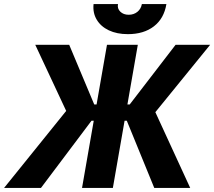

<svg xmlns="http://www.w3.org/2000/svg" viewBox="-61 -919 1048 939"><path d="M285 -404.2 275.8 -348.6 111.4 -700H277.4L399.8 -408.2H456.4L442.6 -328.4H386.4L139.4 0H-41ZM462.2 -700H613L491 0H340.2ZM559.2 -328.4H503.4L517.2 -408.2H573.4L797.8 -700H966.8L680.4 -347.8L683.2 -404.2L869.2 0H693.4ZM396.6 -899H516Q511.8 -877 527.4 -861.9Q543 -846.8 568.4 -846.8Q593.2 -846.8 610.9 -861.1Q628.6 -875.4 632.8 -899H752.8Q741.2 -828.4 691.6 -790.2Q642 -752 564.4 -752Q510.6 -752 471.2 -770.7Q431.8 -789.4 411.9 -823Q392 -856.6 396.6 -899Z"/></svg>

Font: Fixel Italic Variable Display Thin
Style: Italic
Weight: 100
Italic angle: -10°
Designer: AlfaBravo + MacPaw
Foundry: Kyrylo Tkachov, Marchela Mozhyna, Serhii Makarenko, Maria Weinstein, Zakhar Kryvoshyya
Version: Version 1.210;Glyphs 3.2 (3217)